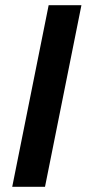

<svg xmlns="http://www.w3.org/2000/svg" viewBox="-20 -718 333 738"><path d="M27 0H153L293 -698H167Z"/></svg>

Font: Braiins Sans SemiBold
Style: Italic
Weight: 600
Italic angle: -11.31°
Designer: Mike Abbink, Paul van der Laan, Pieter van Rosmalen, Jiri Chlebus, Lubos Buracinsky
Foundry: Bold Monday, Sudetype
Version: Version 1.000;hotconv 1.0.109;makeotfexe 2.5.65596